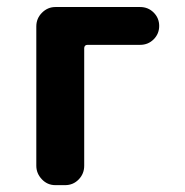

<svg xmlns="http://www.w3.org/2000/svg" viewBox="-20 -540 540 560"><path d="M388.7 -519.5Q412.1 -519.5 428.2 -503.4Q444.3 -487.3 444.3 -464.4Q444.3 -441.4 428.2 -425.3Q412.1 -409.2 388.7 -409.2H235.4Q226.6 -409.2 225.6 -400.4V-56.6Q225.6 -33.2 209.5 -16.6Q193.4 0 169.9 0H141.6Q118.2 0 102.1 -17.1Q85.9 -34.2 85.9 -56.6V-462.9Q85.9 -486.3 102.5 -502.9Q119.1 -519.5 141.6 -519.5Z"/></svg>

Font: Rounded Mgen+ 1m bold
Style: Bold
Weight: 700
Designer: [Source Han Sans]
Ryoko NISHIZUKA  (kana & ideographs); Paul D. Hunt (Latin, Greek & Cyrillic); Wenlong ZHANG  (bopomofo
Version: Version 1.059.20150602